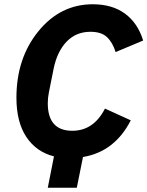

<svg xmlns="http://www.w3.org/2000/svg" viewBox="-20 -730 691 900"><path d="M204 150 233 3Q150 -18 103.5 -88Q57 -158 57 -272Q57 -457 160 -583.5Q263 -710 415 -710Q506 -710 566 -666Q626 -622 651 -540L522 -486Q508 -531 481.5 -556Q455 -581 404 -581Q336 -581 291.5 -534Q247 -487 231 -406L209 -296Q204 -271 204 -246Q204 -117 319 -117Q419 -117 472 -221L593 -166Q518 -19 369 6L340 150Z"/></svg>

Font: Aneliza
Style: Bold Italic
Weight: 700
Italic angle: -11.31°
Designer: Mike Abbink, Paul van der Laan, Pieter van Rosmalen
Foundry: Bold Monday
Version: Version 3.0